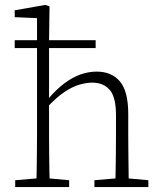

<svg xmlns="http://www.w3.org/2000/svg" viewBox="-20 -763 658 783"><path d="M128 0Q129 -25 129.5 -62Q130 -99 130.5 -139Q131 -179 131 -210V-689L40 -693V-721L165 -743L182 -737L180 -591V-352V-341V-210Q180 -179 180.5 -139Q181 -99 181.5 -62Q182 -25 183 0ZM42 0V-28L147 -37H163L262 -28V0ZM365 0V-28L470 -37H486L585 -28V0ZM40 -567V-599H370V-567ZM450 0Q451 -25 451.5 -61.5Q452 -98 452.5 -138Q453 -178 453 -210V-294Q453 -367 427.5 -396.5Q402 -426 356 -426Q332 -426 303 -417.5Q274 -409 241.5 -387Q209 -365 173 -326L158 -359H176Q208 -397 241 -422Q274 -447 307.5 -459Q341 -471 374 -471Q435 -471 469 -431Q503 -391 503 -298V-210Q503 -178 503.5 -138Q504 -98 504.5 -61.5Q505 -25 505 0Z"/></svg>

Font: Source Serif 4 18pt Light
Style: Regular
Weight: 300
Designer: Frank Grießhammer
Foundry: Adobe Systems Incorporated
Version: Version 4.004;hotconv 1.0.116;makeotfexe 2.5.65601